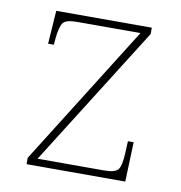

<svg xmlns="http://www.w3.org/2000/svg" viewBox="-66 -598 621 659"><g transform="rotate(10 244.5 -268.0)"><path d="M69 0V-22L376 -511H155Q116 -511 106 -497Q96 -483 92 -442L90 -420H70L78 -536H411V-514L103 -25H335Q374 -25 384 -39Q394 -53 396 -95L398 -138H418L413 0Z"/></g></svg>

Font: Noto Serif Telugu Thin
Style: Regular
Weight: 100
Designer: Jelle Bosma - Monotype Design Team
Foundry: Monotype Imaging Inc.
Version: Version 2.005; ttfautohint (v1.8.4.7-5d5b)